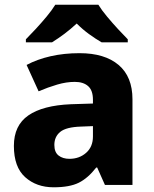

<svg xmlns="http://www.w3.org/2000/svg" viewBox="-20 -786 653 816"><path d="M318 -560Q425 -560 484 -510Q543 -460 543 -364V0H426L393 -74H389Q354 -29 315 -9.5Q276 10 208 10Q135 10 87 -33Q39 -76 39 -166Q39 -253 100.5 -295.5Q162 -338 281 -343L375 -346V-362Q375 -402 354.5 -420Q334 -438 298 -438Q262 -438 223 -426.5Q184 -415 144 -398L93 -510Q138 -534 195 -547Q252 -560 318 -560ZM324 -248Q261 -246 236 -225.5Q211 -205 211 -170Q211 -139 229 -125Q247 -111 275 -111Q317 -111 346 -136.5Q375 -162 375 -206V-250ZM398 -766Q412 -743 435 -715.5Q458 -688 481.5 -662.5Q505 -637 523 -619V-606H412Q386 -621 358.5 -641Q331 -661 306 -686Q279 -661 253.5 -642Q228 -623 201 -606H90V-619Q109 -638 132.5 -663.5Q156 -689 178.5 -716Q201 -743 215 -766Z"/></svg>

Font: Noto Sans ExtraBold
Style: Regular
Weight: 800
Designer: Monotype Design Team
Foundry: Monotype Imaging Inc.
Version: Version 2.007